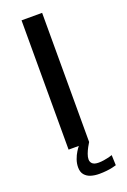

<svg xmlns="http://www.w3.org/2000/svg" viewBox="-160 -727 622 942"><g transform="rotate(-20 151.0 -256.0)"><path d="M85 0H192.5V-675H85ZM186.5 163.5Q206 163.5 224.5 161.5Q243 159.5 257 156.2Q271 153 276.5 151L274.5 97.5Q268.5 100 256.5 103Q244.5 106 230 108.2Q215.5 110.5 202.5 110.5Q180.5 110.5 170.5 101.8Q160.5 93 160.5 78.5Q160.5 66.5 166.2 51Q172 35.5 179.8 21Q187.5 6.5 192 0H138.5Q132 7.5 122.5 22.8Q113 38 106 57.8Q99 77.5 99 98Q99 122.5 111.2 137Q123.5 151.5 143.2 157.5Q163 163.5 186.5 163.5Z"/></g></svg>

Font: Anybody SemiExpanded
Style: Regular
Weight: 400
Width: 6
Designer: Tyler Finck
Foundry: Etcetera Type Company
Version: Version 1.113;gftools[0.9.25]